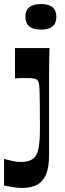

<svg xmlns="http://www.w3.org/2000/svg" viewBox="-39 -730 321 947"><path d="M164 -584Q86 -584 86 -647Q86 -710 164 -710Q239 -710 239 -647Q239 -584 164 -584ZM-19 54Q1 59 22 64Q43 69 62 69Q81 69 96 65.5Q111 62 121 55Q143 41 150.5 4.5Q158 -32 158 -96Q158 -159 157.5 -201Q157 -243 156.5 -268.5Q156 -294 154.5 -307.5Q153 -321 150.5 -327Q148 -333 144 -336Q139 -341 128 -343Q117 -345 94 -345Q79 -345 65 -345Q51 -345 35 -343V-493H205Q204 -459 203.5 -428.5Q203 -398 203 -370Q203 -342 203 -316Q203 -290 203 -264Q203 -238 203 -212Q203 -182 203 -155Q203 -128 203 -100Q203 -72 203 -39Q203 -6 203 35Q203 99 186.5 134Q170 169 140.5 183Q111 197 70 197Q50 197 27 193.5Q4 190 -19 185Z"/></svg>

Font: Ojuju
Style: Bold
Weight: 700
Designer: Chisaokwu Joboson, Mirko Velimirovic
Foundry: Udi Foundry
Version: Version 1.000